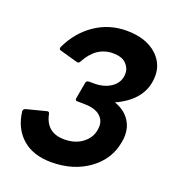

<svg xmlns="http://www.w3.org/2000/svg" viewBox="-137 -856 893 979"><g transform="rotate(20 309.0 -367.0)"><path d="M250 14Q152 14 93 -37.5Q34 -89 23 -180Q23 -192 36 -196L145 -224Q154 -224 156 -214Q175 -118 273 -118Q331 -118 370 -147Q419 -183 419 -244Q419 -278 390.5 -300.5Q362 -323 301 -323H270Q259 -323 259 -334L275 -425Q277 -437 290 -438H321Q372 -438 409 -462Q452 -491 452 -540Q452 -570 429 -593Q406 -616 358 -616Q267 -616 216 -520Q211 -510 202 -510L102 -538Q94 -541 94 -547L95 -554Q138 -645 214 -696.5Q290 -748 384 -748Q491 -748 551 -692Q599 -646 599 -582Q599 -451 452 -384Q511 -363 538 -318Q558 -286 558 -243Q558 -225 554 -205Q537 -107 453 -46.5Q369 14 250 14Z"/></g></svg>

Font: YamahaIndonesia935. App
Style: Bold Italic
Weight: 700
Italic angle: -10°
Designer: Dalton Maag Ltd
Foundry: Dalton Maag Ltd
Version: Version 1.002; January 01, 2024; Regular/Italic